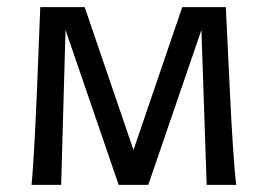

<svg xmlns="http://www.w3.org/2000/svg" viewBox="-20 -518 750 538"><path d="M68.4 0Q69.8 -12.7 71.8 -40.8Q73.7 -68.8 75.9 -106.2Q78.1 -143.6 80.1 -187.3Q82 -231 84 -274.4Q88.4 -376.5 92.8 -498H217.3L354 -97.7L490.7 -498H612.8Q618.2 -376.5 623.5 -274.4Q625.5 -231 627.9 -187.3Q630.4 -143.6 632.8 -106.2Q635.3 -68.8 637.7 -40.8Q640.1 -12.7 642.1 0H559.1L544.4 -434.1L395.5 0H312.5L163.6 -434.1L151.4 0Z"/></svg>

Font: Andika CyrE
Style: Regular
Weight: 400
Designer: Victor Gaultney, Annie Olsen, Julie Remington, Don Collingsworth, Eric Hays, Becca Hirsbrunner
Foundry: SIL International
Version: Version 5.000